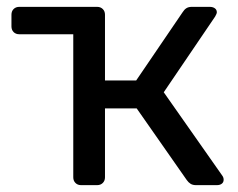

<svg xmlns="http://www.w3.org/2000/svg" viewBox="-20 -540 695 560"><path d="M627.5 -28.9Q632.3 -22.9 632.3 -15.9Q632.3 -8.3 626.9 -4.2Q621.6 0 612.4 0H551.9Q542.3 0 536.1 -3.8Q529.9 -7.6 524.9 -14.6L378.7 -223.8H286.2V-22.9Q286.2 -12.7 279.8 -6.4Q273.4 0 263.2 0H216.6Q206.4 0 200.1 -6.4Q193.7 -12.7 193.7 -22.9V-440.1H36.3Q26.1 -440.1 19.7 -446.4Q13.4 -452.8 13.4 -463V-497.1Q13.4 -507.3 19.7 -513.6Q26.1 -520 36.3 -520H263.2Q273.4 -520 279.8 -513.6Q286.2 -507.3 286.2 -497.1V-305.3H377.2L512.8 -504.6Q517.3 -511.9 523.4 -515.9Q529.6 -520 539.4 -520H591.6Q600.8 -520 606.6 -515.8Q612.4 -511.7 612.4 -504.1Q612.4 -501.8 610.9 -498.5Q609.4 -495.2 607.4 -491.6L457.6 -270.9Z"/></svg>

Font: Rubik Light
Style: Regular
Weight: 300
Designer: Hubert and Fischer
Foundry: Hubert and Fischer
Version: Version 2.300;gftools[0.9.30]